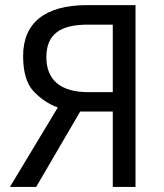

<svg xmlns="http://www.w3.org/2000/svg" viewBox="-20 -734 643 754"><path d="M422.9 -295.9V0H512.2V-713.9H321.8C155.3 -713.9 70.8 -643.1 70.8 -514.2C70.8 -450.7 84.5 -404.3 112.3 -375C140.1 -345.7 171.4 -324.7 207 -312L19 0H122.1L294.9 -295.9ZM422.9 -372.1H328.1C214.8 -372.1 162.1 -421.9 162.1 -509.8C162.1 -601.1 218.8 -637.2 324.2 -637.2H422.9Z"/></svg>

Font: Avrile Sans
Style: Regular
Weight: 400
Designer: Monotype Design Team, Google (font), Stefan Peev (BGR Cyrillic), Cristiano Sobral (main changes)
Foundry: The Avrile Sans Project Authors
Version: Version 3.110